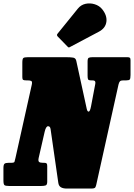

<svg xmlns="http://www.w3.org/2000/svg" viewBox="-60 -1083 780 1118"><path d="M99.5 -615H92.5Q79.5 -615 74.8 -618Q70 -621 70 -633.5V-718Q70 -740 75.8 -745Q81.5 -750 102.5 -750H323.5Q351 -750 365.8 -747.5Q380.5 -745 384 -729.5L445 -449.5Q448.5 -433 456 -433Q459.5 -433 463 -439.5Q466.5 -446 470 -463.5L495 -595.5Q498.5 -615 479.5 -615H472.5Q456 -615 453 -620.5Q450 -626 450 -642.5V-724.5Q450 -742.5 456.2 -746.2Q462.5 -750 479.5 -750H681.5Q691.5 -750 695.8 -746.8Q700 -743.5 700 -732.5V-646.5Q700 -624.5 695.2 -619.8Q690.5 -615 675.5 -615H657.5Q643.5 -615 638.2 -609.2Q633 -603.5 630 -590.5L500 -5Q497 8 491.5 11.5Q486 15 471.5 15H330Q307.5 15 294.8 7.5Q282 0 279.5 -18.5L234.5 -331.5Q232 -348 220 -348Q207.5 -348 200 -315.5L165 -162.5Q161.5 -145.5 167.5 -140.2Q173.5 -135 190.5 -135H197.5Q208 -135 211.5 -131.2Q215 -127.5 215 -116V-25Q215 -6.5 205.5 -3.2Q196 0 179.5 0H-6.5Q-28 0 -34 -5Q-40 -10 -40 -32.5V-104.5Q-40 -123.5 -34 -129.2Q-28 -135 -9.5 -135H4.5Q22 -135 24.2 -140.5Q26.5 -146 30 -163L125 -589.5Q129 -608 122 -611.5Q115 -615 99.5 -615ZM534.5 -1030Q564.5 -993 559.5 -956Q554.5 -919 516 -898.5L348 -809.5Q342.5 -806 339.5 -807Q336.5 -808 332.5 -812.5L276 -870.5Q267.5 -879.5 276.5 -888.5L393.5 -1033Q411.5 -1055 438.2 -1060.8Q465 -1066.5 491.5 -1058.2Q518 -1050 534.5 -1030Z"/></svg>

Font: Besley* Condensed Fatface
Style: Italic
Weight: 900
Width: 3
Italic angle: -13°
Designer: Owen Earl
Foundry: indestructible type*
Version: Version 3.000; ttfautohint (v1.8.3)